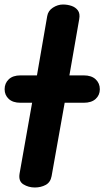

<svg xmlns="http://www.w3.org/2000/svg" viewBox="-26 -832 462 852"><path d="M128.5 0Q100.5 0 77.8 -14Q55 -28 61 -62.5L116.5 -376H65Q31 -376 12.8 -393Q-5.5 -410 -5.5 -436Q-5.5 -462.5 12.8 -480Q31 -497.5 65 -497.5H138L183.5 -760.5Q187.5 -784.5 209 -798.2Q230.5 -812 253.5 -812Q273 -812 291 -806Q309 -800 319.5 -786Q330 -772 325.5 -747L282 -497.5H345.5Q380 -497.5 398.5 -480Q417 -462.5 417 -436Q417 -410 398.5 -393Q380 -376 345.5 -376H261L203 -50.5Q198 -23 176.8 -11.5Q155.5 0 128.5 0Z"/></svg>

Font: Edu AU VIC WA NT Hand
Style: Bold
Weight: 700
Version: Version 1.001